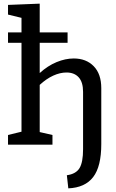

<svg xmlns="http://www.w3.org/2000/svg" viewBox="-20 -794 637 1054"><path d="M536 -310V-3Q536 120 491.5 178Q447 236 355 240L347 168Q397 161 416.5 129Q436 97 436 25V-290Q436 -343 412 -369.5Q388 -396 345 -396Q310 -396 272.5 -379Q235 -362 198 -328V-69L268 -53V0H24V-53L98 -71V-559H24V-616H98V-696L24 -714V-767L198 -774V-616H351V-559H198V-393Q242 -433 290.5 -453Q339 -473 385 -473Q453 -473 494.5 -430.5Q536 -388 536 -310Z"/></svg>

Font: Bitter Pro Medium
Style: Regular
Weight: 500
Designer: Sol Matas, and Bitter project Authors
Foundry: Sol Matas
Version: Version 1.010